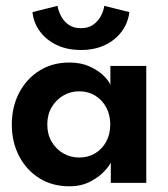

<svg xmlns="http://www.w3.org/2000/svg" viewBox="-20 -642 591 674"><path d="M369 0V-71.5Q364.5 -60.5 346 -40.5Q327.5 -20.5 296.2 -4.2Q265 12 223 12Q164 12 118.5 -16.2Q73 -44.5 47.2 -93.8Q21.5 -143 21.5 -205Q21.5 -267 47.2 -316.2Q73 -365.5 118.5 -394Q164 -422.5 223 -422.5Q264 -422.5 294.2 -408.8Q324.5 -395 343.2 -376.8Q362 -358.5 367.5 -344V-410.5H493.5V0ZM146 -205Q146 -170.5 161.5 -144.2Q177 -118 202.5 -103.5Q228 -89 258 -89Q289.5 -89 314 -103.8Q338.5 -118.5 352.8 -144.8Q367 -171 367 -205Q367 -239 352.8 -265.2Q338.5 -291.5 314 -306.5Q289.5 -321.5 258 -321.5Q228 -321.5 202.5 -306.8Q177 -292 161.5 -265.8Q146 -239.5 146 -205ZM264 -466.5Q216 -466.5 179.2 -484Q142.5 -501.5 120.2 -531.5Q98 -561.5 94 -599.5L182 -621.5Q184.5 -605 193.8 -586.5Q203 -568 220.5 -555.5Q238 -543 264 -543Q290 -543 307.5 -555.5Q325 -568 334.5 -586.5Q344 -605 346 -621.5L434 -599.5Q430 -563 408.2 -532.8Q386.5 -502.5 349.8 -484.5Q313 -466.5 264 -466.5Z"/></svg>

Font: League Spartan Thin SemiBold
Style: Regular
Weight: 600
Version: Version 2.002